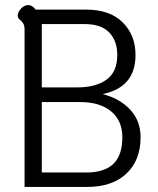

<svg xmlns="http://www.w3.org/2000/svg" viewBox="-20 -738 625 758"><path d="M77 -620Q77 -636 72.5 -644Q68 -652 59 -659.5Q50 -667 50 -676Q50 -690 63 -704Q76 -718 92 -718Q107 -718 121 -700H321Q414 -700 464.5 -649.5Q515 -599 515 -521Q515 -394 387 -367V-366Q453 -349 494 -305Q535 -261 535 -196Q535 -105 479 -52.5Q423 0 324 0H77ZM286 -393Q358 -393 400.5 -423.5Q443 -454 443 -521Q443 -576 411.5 -609.5Q380 -643 314 -643H145V-393ZM320 -57Q392 -57 427.5 -91Q463 -125 463 -196Q463 -262 418.5 -298.5Q374 -335 298 -335H145V-57Z"/></svg>

Font: Niramit Light
Style: Regular
Weight: 300
Designer: Katatrad Aksorn Co.,Ltd.
Foundry: Cadson Demak Co.,Ltd.
Version: Version 1.000; ttfautohint (v1.6)